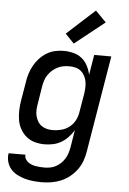

<svg xmlns="http://www.w3.org/2000/svg" viewBox="-64 -817 728 1086"><g transform="rotate(5 300.0 -274.0)"><path d="M215 223Q190 223 165.5 220.5Q141 218 118 211.5Q95 205 74 194Q53 183 38 165.5Q23 148 16.5 124.5Q10 101 14 76H110Q108 89 114 99.5Q120 110 129 117Q138 124 149 128.5Q160 133 172 135Q184 137 196.5 138Q209 139 222 139Q238 139 255 136Q272 133 287.5 124.5Q303 116 316 103.5Q329 91 338 76Q347 61 352 45Q357 29 360 12L376 -86Q363 -65 345 -46Q327 -27 305.5 -14.5Q284 -2 259.5 3Q235 8 212 8Q183 8 156 0.5Q129 -7 108.5 -24Q88 -41 74.5 -65Q61 -89 56.5 -116.5Q52 -144 53 -173Q54 -202 59 -231L76 -331Q79 -355 86.5 -379.5Q94 -404 106.5 -427Q119 -450 137 -469.5Q155 -489 177.5 -503Q200 -517 225 -522.5Q250 -528 275 -528Q303 -528 330 -521Q357 -514 377.5 -497.5Q398 -481 410.5 -457Q423 -433 429 -406L448 -520H545L454 26Q450 53 440.5 80Q431 107 414 130.5Q397 154 373.5 173Q350 192 323.5 203Q297 214 269.5 218.5Q242 223 215 223ZM251 -76Q275 -76 300 -82.5Q325 -89 345.5 -105Q366 -121 378 -144.5Q390 -168 393 -192L410 -292Q413 -310 414 -328.5Q415 -347 412 -364.5Q409 -382 401 -397.5Q393 -413 380 -424Q367 -435 349.5 -439.5Q332 -444 314 -444Q297 -444 280 -441Q263 -438 247 -430Q231 -422 217.5 -410Q204 -398 193.5 -382.5Q183 -367 178 -350.5Q173 -334 170 -317L154 -217Q151 -200 150 -182.5Q149 -165 153 -148.5Q157 -132 165.5 -117.5Q174 -103 187.5 -93.5Q201 -84 217.5 -80Q234 -76 251 -76ZM327 -574 277 -626 436 -771 497 -709Z"/></g></svg>

Font: Iosevka Md Ex Obl
Style: Regular
Weight: 500
Width: 7
Italic angle: -9°
Monospace: yes
Designer: Belleve Invis
Foundry: Belleve Invis
Version: Version 32.5.0; ttfautohint (v1.8.4)